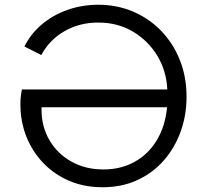

<svg xmlns="http://www.w3.org/2000/svg" viewBox="-20 -777 872 809"><path d="M412 12Q336 12 273 -14.5Q210 -41 163.5 -89Q117 -137 91.5 -200.5Q66 -264 66 -339Q66 -356 67.5 -370Q69 -384 72 -400H685Q681 -480 642 -543.5Q603 -607 539 -644.5Q475 -682 394 -682Q315 -682 251.5 -645.5Q188 -609 154 -545L83 -581Q109 -634 155.5 -673.5Q202 -713 263.5 -735Q325 -757 394 -757Q473 -757 541 -728Q609 -699 659.5 -646.5Q710 -594 738 -523.5Q766 -453 766 -369Q766 -292 741.5 -223.5Q717 -155 671 -102Q625 -49 559.5 -18.5Q494 12 412 12ZM155 -315Q155 -243 188.5 -186Q222 -129 281 -96Q340 -63 416 -63Q488 -63 546 -94.5Q604 -126 640 -185Q676 -244 684 -325H155Q155 -322 155 -315Z"/></svg>

Font: Pitagon Sans Text
Style: Regular
Weight: 400
Designer: Travis Tran
Foundry: Pitagon
Version: Version 1.001; ttfautohint (v1.8.4.7-5d5b);gftools[0.9.26]